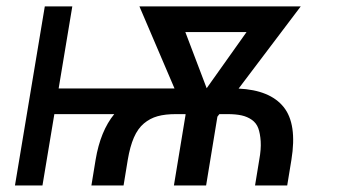

<svg xmlns="http://www.w3.org/2000/svg" viewBox="-20 -565 1034 585"><path d="M200.3 -545.5 158.7 -295.5H511.7L404.8 -545.5H896.3L707 -295.1Q802.6 -290.5 844.1 -239Q885.7 -187.5 867.9 -78.1L855.1 0H757.1L769.9 -78.1Q775.9 -110.8 774.3 -134.6Q772.7 -158.4 766.9 -174.4Q761 -190.3 747.3 -199.9Q733.7 -209.5 716.1 -213.4Q698.5 -217.3 673.3 -217.3H648.4L642.4 -209.5L608 0H509.9L545.5 -215.9L545.1 -217.3H515.6Q483.3 -217.3 460.2 -210.9Q437.1 -204.5 418.5 -188.9Q399.9 -173.3 388 -146Q376.1 -118.6 369.3 -78.1L356.5 0H258.5L271.3 -78.1Q285.9 -165.8 328.1 -217.3H145.6L109.4 0H25.6L116.5 -545.5ZM609.7 -296.2 731.2 -467.3H544.7Z"/></svg>

Font: Karasuma Gothic
Style: Italic
Weight: 400
Italic angle: -9.39999°
Designer: Rasmus Andersson / Ryoko Nishizuka
Foundry: Genbu
Version: Version 1.00